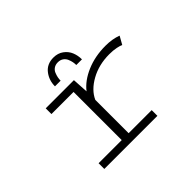

<svg xmlns="http://www.w3.org/2000/svg" viewBox="-145 -910 1139 1139"><g transform="rotate(-45 425.0 -340.5)"><path d="M293 -553.5Q293 -604.5 323 -642.8Q353 -681 407 -681Q444 -681 470.2 -661.8Q496.5 -642.5 508 -614.2Q519.5 -586 519.5 -553.5H472Q472 -566 469.5 -579.2Q467 -592.5 460.5 -607.8Q454 -623 440 -632.8Q426 -642.5 406 -642.5Q386 -642.5 372 -633Q358 -623.5 351.8 -608Q345.5 -592.5 343 -579.5Q340.5 -566.5 340.5 -553.5ZM405.5 -48H599V0H153.5V-48H347.5V-452H162V-500H398.5L404.5 -400Q443.5 -450.5 515.2 -481.2Q587 -512 675 -512Q732 -512 777 -495L748.5 -444.5Q739 -450 713.8 -455.2Q688.5 -460.5 655.5 -460.5Q568 -460.5 499.5 -422.5Q431 -384.5 405.5 -327.5Z"/></g></svg>

Font: League Mono Wide UltraLight
Style: Regular
Weight: 200
Width: 8
Designer: Tyler Finck
Foundry: The League of Moveable Type / Tyler Finck
Version: Version 2.210